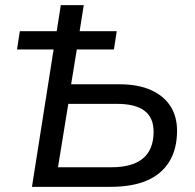

<svg xmlns="http://www.w3.org/2000/svg" viewBox="-20 -725 758 745"><path d="M104 0 188 -533H46L57 -604H200L216 -705H305L289 -604H433L422 -533H278L256 -398H442Q517 -398 567 -375Q617 -352 642 -312Q667 -272 667 -218Q667 -147 637 -98Q607 -49 550 -24.5Q493 0 408 0ZM205 -76H412Q494 -76 535 -110.5Q576 -145 576 -214Q576 -268 541 -295Q506 -322 434 -322H245Z"/></svg>

Font: Nunito Sans 12pt Medium
Style: Italic
Weight: 500
Italic angle: -9°
Designer: Vernon Adams
Foundry: Vernon Adams
Version: Version 3.101;gftools[0.9.27]